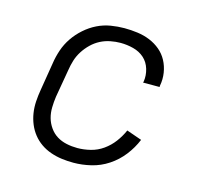

<svg xmlns="http://www.w3.org/2000/svg" viewBox="-85 -631 770 732"><g transform="rotate(15 300.0 -265.0)"><path d="M264 8Q240 8 217.5 5Q195 2 173.5 -5.5Q152 -13 134 -25.5Q116 -38 102.5 -55Q89 -72 80.5 -92.5Q72 -113 68.5 -135.5Q65 -158 66.5 -181.5Q68 -205 72 -228L90 -338Q94 -365 103 -391.5Q112 -418 128 -441.5Q144 -465 166 -484.5Q188 -504 213.5 -516.5Q239 -529 266.5 -533.5Q294 -538 320 -538Q346 -538 372 -534.5Q398 -531 421 -521.5Q444 -512 462.5 -496.5Q481 -481 492.5 -459.5Q504 -438 508 -412.5Q512 -387 507 -361Q507 -360 507 -358.5Q507 -357 507 -356H442Q442 -357 442 -358Q442 -359 443 -360Q447 -385 439.5 -410Q432 -435 414 -451Q396 -467 371 -473.5Q346 -480 320 -480Q301 -480 280.5 -476Q260 -472 241.5 -462.5Q223 -453 207.5 -438Q192 -423 180.5 -405Q169 -387 163 -367.5Q157 -348 154 -328L135 -218Q132 -197 131.5 -175Q131 -153 136.5 -133.5Q142 -114 154 -97Q166 -80 183 -69.5Q200 -59 221 -54.5Q242 -50 264 -50Q289 -50 315.5 -56.5Q342 -63 364.5 -79Q387 -95 403.5 -117Q420 -139 431 -164L491 -143Q477 -109 454 -79.5Q431 -50 400 -29.5Q369 -9 333.5 -0.5Q298 8 264 8Z"/></g></svg>

Font: Iosevka Slab Light Extended
Style: Italic
Weight: 300
Width: 7
Italic angle: -9°
Monospace: yes
Designer: Belleve Invis
Foundry: Belleve Invis
Version: Version 11.1.0; ttfautohint (v1.8.3)